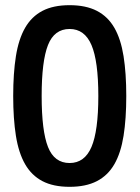

<svg xmlns="http://www.w3.org/2000/svg" viewBox="-20 -725 540 742"><path d="M249 -705Q312 -705 354.5 -683Q397 -661 422 -617.5Q447 -574 457.5 -508Q468 -442 468 -354Q468 -266 457.5 -200Q447 -134 422 -90.5Q397 -47 354.5 -25Q312 -3 249 -3Q186 -3 144 -25Q102 -47 77 -90.5Q52 -134 41.5 -200Q31 -266 31 -354Q31 -442 41.5 -508Q52 -574 77 -617.5Q102 -661 144 -683Q186 -705 249 -705ZM249 -613Q190 -613 165.5 -551Q141 -489 141 -354Q141 -219 165.5 -157Q190 -95 249 -95Q307 -95 333.5 -157Q360 -219 360 -354Q360 -489 333.5 -551Q307 -613 249 -613Z"/></svg>

Font: D2Coding
Style: Bold
Weight: 700
Monospace: yes
Designer: Yong-Rak Park; Jeong-Hwan Yoon; Sang-Min Lee;
Foundry: NHN Corporation
Version: Version 1.3.2; Build 20180524